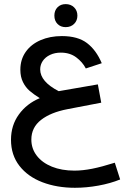

<svg xmlns="http://www.w3.org/2000/svg" viewBox="-20 -730 640 934"><path d="M33.5 -50Q33.5 -120.5 71.8 -173.2Q110 -226 173.5 -252.5Q144 -271 124.2 -288Q104.5 -305 91.8 -330.5Q79 -356 79 -391Q79 -440.5 105 -477.5Q131 -514.5 177 -534.5Q223 -554.5 281 -554.5Q358.5 -554.5 403.2 -520.5Q448 -486.5 475 -422.5L397.5 -397Q381.5 -428 350.8 -451Q320 -474 276 -474Q246.5 -474 223.5 -463Q200.5 -452 188 -433.5Q175.5 -415 175.5 -392.5Q175.5 -333 265.5 -286.5L456 -319.5L472.5 -230.5L308.5 -199Q227 -183.5 179.8 -146.8Q132.5 -110 132.5 -51Q132.5 -7 158.8 27.2Q185 61.5 232.5 80.8Q280 100 342 100Q382 100 428.5 90.8Q475 81.5 538.5 61.5L564.5 143Q516.5 162.5 458.2 173Q400 183.5 344.5 183.5Q257 183.5 186.2 156.5Q115.5 129.5 74.5 76.8Q33.5 24 33.5 -50ZM244.5 -654Q244.5 -679 259.8 -694.5Q275 -710 299.5 -710Q324.5 -710 340.5 -694.2Q356.5 -678.5 356.5 -654Q356.5 -629.5 340.5 -613.8Q324.5 -598 299.5 -598Q275 -598 259.8 -613.5Q244.5 -629 244.5 -654Z"/></svg>

Font: JuliaMono MediumItalic
Style: Regular
Weight: 500
Italic angle: -9°
Monospace: yes
Designer: cormullion
Foundry: corm
Version: Version 0.049; ttfautohint (v1.8.4)